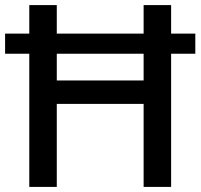

<svg xmlns="http://www.w3.org/2000/svg" viewBox="-20 -734 788 754"><path d="M95 0V-523H0V-602H95V-714H203V-602H544V-714H652V-602H747V-523H652V0H544V-326H203V0ZM203 -418H544V-523H203Z"/></svg>

Font: Noto Sans Kannada Medium
Style: Regular
Weight: 500
Designer: Jelle Bosma - Monotype Design Team
Foundry: Monotype Imaging Inc.
Version: Version 2.005; ttfautohint (v1.8.4.7-5d5b)